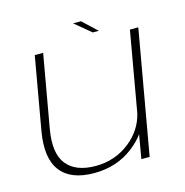

<svg xmlns="http://www.w3.org/2000/svg" viewBox="-103 -782 852 885"><g transform="rotate(-15 323.0 -340.0)"><path d="M465.5 0 485 -113.5Q463 -83 427.5 -55.5Q348.5 6 240 6Q128 6 80.2 -57Q32.5 -120 54 -244L115 -590.5H155L94 -245Q74 -131.5 117 -77.8Q160 -24 255 -24Q348 -24 419 -80.5Q483.5 -132 502 -208.5L569 -590.5H609L505 0ZM400.5 -622 323.5 -686H361L429.5 -622Z"/></g></svg>

Font: Anybody ExtraExpanded ExtraLight
Style: Italic
Weight: 200
Width: 8
Italic angle: -10°
Designer: Tyler Finck
Foundry: Etcetera Type Company
Version: Version 1.010; ttfautohint (v1.8.3) -l 8 -r 50 -G 200 -x 14 